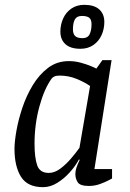

<svg xmlns="http://www.w3.org/2000/svg" viewBox="-20 -766 537 795"><path d="M158 9Q94 9 67 -34Q40 -77 40 -150Q40 -179 48 -224.5Q56 -270 72.5 -319.5Q89 -369 115.5 -413Q142 -457 179 -485Q216 -513 265 -513Q290 -513 314 -506.5Q338 -500 356 -492.5Q374 -485 379 -482L404 -517H442L371 -66H444V-27Q444 -27 430 -19.5Q416 -12 394 -4Q372 4 348 4Q312 4 302 -11Q292 -26 292 -46Q292 -58 296.5 -71.5Q301 -85 310 -104L307 -106Q292 -78 268.5 -52Q245 -26 216.5 -8.5Q188 9 158 9ZM182 -50Q206 -50 229.5 -67.5Q253 -85 274 -109.5Q295 -134 309 -154L353 -410Q328 -427 295.5 -440Q263 -453 227 -453Q213 -453 205.5 -449.5Q198 -446 194 -441Q163 -398 143 -324.5Q123 -251 123 -171Q123 -113 134 -81.5Q145 -50 182 -50ZM313 -564Q272 -564 251 -583Q230 -602 230 -635Q230 -664 241.5 -689.5Q253 -715 275.5 -730.5Q298 -746 329 -746Q370 -746 391 -727Q412 -708 412 -675Q412 -646 400.5 -620.5Q389 -595 366.5 -579.5Q344 -564 313 -564ZM322 -608Q343 -608 351 -624Q359 -640 359 -666Q359 -685 349.5 -692.5Q340 -700 319 -700Q298 -700 290 -685.5Q282 -671 282 -645Q282 -626 291 -617Q300 -608 322 -608Z"/></svg>

Font: Faustina VF Beta
Style: Italic
Weight: 400
Italic angle: -8°
Designer: Alfonso Garcia
Foundry: Omnibus-Type
Version: Version 1.006